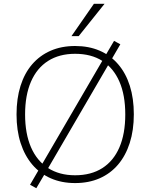

<svg xmlns="http://www.w3.org/2000/svg" viewBox="-20 -955 791 1010"><path d="M375 8Q304 8 247 -17Q190 -42 150 -89Q110 -136 88.5 -202.5Q67 -269 67 -353Q67 -437 88 -503.5Q109 -570 149 -616.5Q189 -663 246 -688Q303 -713 375 -713Q447 -713 504 -688.5Q561 -664 601.5 -617Q642 -570 663 -503.5Q684 -437 684 -354Q684 -270 662.5 -203Q641 -136 601 -89Q561 -42 504 -17Q447 8 375 8ZM375 -33Q459 -33 518 -70.5Q577 -108 608 -179.5Q639 -251 639 -353Q639 -455 608 -526Q577 -597 518.5 -634.5Q460 -672 375 -672Q292 -672 233 -634.5Q174 -597 143 -525.5Q112 -454 112 -353Q112 -252 143 -180.5Q174 -109 233 -71Q292 -33 375 -33ZM171 35 138 17 184 -62 197 -84 521 -640 534 -662 580 -740 613 -722 567 -643 554 -621 230 -65 217 -43ZM356 -765 474 -935H530L394 -765Z"/></svg>

Font: Nunito Sans 12pt ExtraLight
Style: Regular
Weight: 200
Version: Version 3.101;gftools[0.9.27]